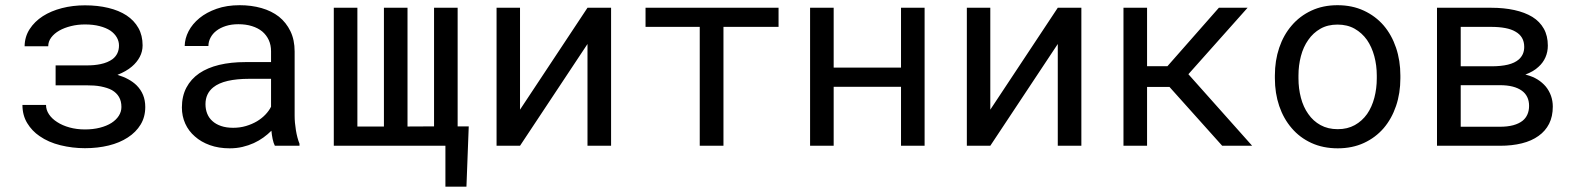

<svg xmlns="http://www.w3.org/2000/svg" viewBox="-20 -558 6041 735"><path d="M65.9 -156.2Q65.9 -116.7 84.2 -86.7Q102.5 -56.6 131.3 -37.1Q165.5 -13.2 211.4 -2Q257.3 9.3 305.2 9.3Q354 9.3 396 -1Q438 -11.2 469.2 -31.7Q500.5 -51.8 518.3 -81.1Q536.1 -110.4 536.1 -148.4Q536.1 -173.8 527.6 -194.6Q519 -215.3 502.9 -231.4Q489.3 -244.6 470.9 -254.6Q452.6 -264.6 429.7 -271.5Q445.8 -277.8 460 -285.9Q474.1 -293.9 484.9 -303.2Q504.4 -319.8 515.1 -340.3Q525.9 -360.8 525.9 -384.3Q525.9 -422.4 509.8 -450.9Q493.7 -479.5 464.4 -499Q435.1 -518.1 394.5 -527.8Q354 -537.6 305.2 -537.6Q258.8 -537.6 217 -526.9Q175.3 -516.1 144 -496.1Q112.3 -475.6 93.5 -446.5Q74.7 -417.5 74.2 -380.9H164.6Q164.6 -398.9 176 -414.3Q187.5 -429.7 207 -440.9Q226.1 -451.7 251.5 -458Q276.9 -464.4 305.2 -464.4Q336.9 -464.4 361.3 -458Q385.7 -451.7 402.3 -440.9Q418.5 -429.7 427 -415Q435.5 -400.4 435.5 -383.8Q435.5 -367.2 429.2 -354Q422.9 -340.8 410.6 -331.5Q401.9 -325.2 390.4 -320.3Q378.9 -315.4 364.7 -312.5Q353.5 -310.1 339.8 -308.8Q326.2 -307.6 310.5 -307.6H192.9V-231.4H310.5Q325.7 -231.4 339.8 -230.5Q354 -229.5 366.2 -227.1Q378.4 -224.6 389.2 -221.2Q399.9 -217.8 408.7 -212.9Q426.3 -202.6 435.5 -186.8Q444.8 -170.9 444.8 -148.4Q444.8 -130.4 434.8 -114.7Q424.8 -99.1 406.7 -87.4Q388.2 -75.7 362.3 -69.1Q336.4 -62.5 305.2 -62.5Q273.4 -62.5 246.1 -70.1Q218.8 -77.6 198.7 -90.8Q178.7 -103.5 167.5 -120.4Q156.2 -137.2 156.2 -156.2Z M1032.2 0H1126.5V-7.8Q1117.7 -29.8 1112.8 -59.3Q1107.9 -88.9 1107.9 -115.2V-360.8Q1107.9 -405.3 1091.8 -438.5Q1075.7 -471.7 1047.9 -494.1Q1019.5 -516.1 981 -527.1Q942.4 -538.1 897.5 -538.1Q848.1 -538.1 809.3 -524.4Q770.5 -510.7 743.7 -488.8Q716.3 -466.3 701.9 -438.5Q687.5 -410.6 687 -381.8H777.8Q777.8 -398.4 785.9 -413.8Q793.9 -429.2 808.6 -440.4Q823.2 -451.7 844.5 -458.5Q865.7 -465.3 892.6 -465.3Q921.4 -465.3 944.6 -458Q967.8 -450.7 983.9 -437.5Q1000 -423.8 1008.8 -404.8Q1017.6 -385.7 1017.6 -361.8V-320.3H918.9Q863.8 -320.3 819.1 -309.6Q774.4 -298.8 742.7 -277.3Q710.9 -255.4 693.6 -222.7Q676.3 -189.9 676.3 -146.5Q676.3 -113.3 689.2 -84.7Q702.1 -56.2 726.1 -35.6Q749.5 -14.6 783.4 -2.4Q817.4 9.8 859.4 9.8Q885.3 9.8 908.2 4.4Q931.2 -1 951.7 -10.3Q971.7 -19.5 988.5 -31.7Q1005.4 -43.9 1019 -57.6Q1020.5 -41 1023.7 -25.6Q1026.9 -10.3 1032.2 0ZM872.6 -68.8Q846.2 -68.8 826.2 -75.7Q806.2 -82.5 793 -94.7Q779.8 -106.4 773.2 -123Q766.6 -139.6 766.6 -159.2Q766.6 -179.7 774.2 -195.8Q781.7 -211.9 796.4 -223.6Q816.9 -240.2 851.8 -248.3Q886.7 -256.3 933.6 -256.3H1017.6V-149.4Q1009.8 -133.8 996.1 -119.4Q982.4 -105 963.9 -93.8Q944.8 -82.5 921.9 -75.7Q898.9 -68.8 872.6 -68.8Z M1348.1 -528.3H1257.8V0H1685.1V156.7H1765.6L1774.4 -74.2H1731.9V-528.3H1641.6V-74.2L1540 -73.7V-528.3H1449.7V-73.7H1348.1Z M2229 -528.3 1970.7 -138.2V-528.3H1880.9V0H1970.7L2229 -389.6V0H2319.3V-528.3Z M2960.4 -455.1V-528.3H2451.2V-455.1H2658.7V0H2749.5V-455.1Z M3519.5 0V-528.3H3429.2V-299.3H3171.4V-528.3H3081.1V0H3171.4V-225.6H3429.2V0Z M4029.3 -528.3 3771 -138.2V-528.3H3681.2V0H3771L4029.3 -389.6V0H4119.6V-528.3Z M4457 -225.1 4658.7 0H4773.4L4529.3 -273.9L4755.9 -528.3H4646L4449.2 -304.7H4371.1V-528.3H4280.8V0H4371.1V-225.1Z M4860.4 -269V-258.3Q4860.4 -201.2 4877 -152.3Q4893.6 -103.5 4924.8 -67.4Q4955.6 -31.2 5000.2 -10.7Q5044.9 9.8 5101.1 9.8Q5156.7 9.8 5201.2 -10.7Q5245.6 -31.2 5276.9 -67.4Q5307.6 -103.5 5324.2 -152.3Q5340.8 -201.2 5340.8 -258.3V-269Q5340.8 -326.2 5324.2 -375.2Q5307.6 -424.3 5276.9 -460.4Q5245.6 -496.6 5200.9 -517.3Q5156.2 -538.1 5100.1 -538.1Q5044.4 -538.1 5000 -517.3Q4955.6 -496.6 4924.8 -460.4Q4893.6 -424.3 4877 -375.2Q4860.4 -326.2 4860.4 -269ZM4950.7 -258.3V-269Q4950.7 -307.6 4960 -343Q4969.2 -378.4 4988.3 -405.3Q5006.8 -432.1 5034.7 -448Q5062.5 -463.9 5100.1 -463.9Q5137.7 -463.9 5165.8 -448Q5193.8 -432.1 5212.9 -405.3Q5231.4 -378.4 5241 -343Q5250.5 -307.6 5250.5 -269V-258.3Q5250.5 -219.2 5241.2 -183.8Q5231.9 -148.4 5213.4 -121.6Q5194.3 -94.7 5166.3 -79.1Q5138.2 -63.5 5101.1 -63.5Q5063.5 -63.5 5035.2 -79.1Q5006.8 -94.7 4988.3 -121.6Q4969.2 -148.4 4960 -183.8Q4950.7 -219.2 4950.7 -258.3Z M5481 0H5722.2Q5768.6 0 5805.9 -9.3Q5843.3 -18.6 5869.6 -37.6Q5896 -56.2 5910.2 -84.2Q5924.3 -112.3 5924.3 -149.9Q5924.3 -171.4 5917.5 -190.9Q5910.6 -210.4 5897.5 -226.6Q5884.3 -242.2 5866 -253.7Q5847.7 -265.1 5823.2 -271.5L5819.3 -272.5Q5834.5 -278.3 5847.2 -285.6Q5859.9 -293 5869.6 -302.2Q5887.2 -317.9 5896.2 -338.6Q5905.3 -359.4 5905.3 -383.3Q5905.3 -420.9 5889.9 -448.2Q5874.5 -475.6 5846.2 -493.2Q5817.4 -510.7 5777.3 -519.5Q5737.3 -528.3 5688.5 -528.3H5481ZM5571.8 -231.9H5722.2Q5749.5 -231.9 5770.5 -226.6Q5791.5 -221.2 5805.7 -210.9Q5819.3 -201.2 5826.4 -186.5Q5833.5 -171.9 5833.5 -152.8Q5833.5 -134.3 5827.1 -119.9Q5820.8 -105.5 5808.6 -95.7Q5794.4 -84.5 5772.7 -78.6Q5751 -72.8 5722.2 -72.8H5571.8ZM5571.8 -304.2V-455.1H5688.5Q5718.3 -455.1 5741.9 -450.7Q5765.6 -446.3 5781.2 -437Q5797.9 -427.7 5806.4 -413.1Q5814.9 -398.4 5814.9 -378.4Q5814.9 -363.3 5809.6 -351.3Q5804.2 -339.4 5794.4 -330.6Q5778.8 -316.9 5752.4 -310.5Q5726.1 -304.2 5689.5 -304.2Z"/></svg>

Font: RobotoMono Nerd Font
Style: Regular
Weight: 400
Monospace: yes
Designer: Google
Version: Version 3.000;Nerd Fonts 3.2.1